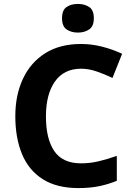

<svg xmlns="http://www.w3.org/2000/svg" viewBox="-20 -948 677 978"><path d="M393 -598Q306 -598 260 -533Q214 -468 214 -355Q214 -241 256.5 -178.5Q299 -116 393 -116Q437 -116 480.5 -126Q524 -136 575 -154V-27Q528 -8 482 1Q436 10 379 10Q269 10 197.5 -35.5Q126 -81 92 -163.5Q58 -246 58 -356Q58 -464 97 -547Q136 -630 210.5 -677Q285 -724 393 -724Q446 -724 499.5 -710.5Q553 -697 602 -674L553 -551Q513 -570 472.5 -584Q432 -598 393 -598ZM377 -928Q410 -928 434 -912.5Q458 -897 458 -855Q458 -814 434 -798Q410 -782 377 -782Q343 -782 319.5 -798Q296 -814 296 -855Q296 -897 319.5 -912.5Q343 -928 377 -928Z"/></svg>

Font: Noto Sans Hanifi Rohingya
Style: Regular
Weight: 400
Designer: Monotype Design Team and DaltonMaag
Foundry: Google LLC
Version: Version 2.101